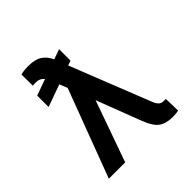

<svg xmlns="http://www.w3.org/2000/svg" viewBox="-199 -888 1042 1042"><g transform="rotate(-45 321.5 -367.0)"><path d="M359.9 -688V-600.6L332.5 -590.3L513.7 -131.8Q522.5 -108.4 533.7 -97.9Q544.9 -87.4 562 -87.4H578.6L581.1 3.9Q565.4 8.8 537.1 8.8Q485.4 8.8 455.8 -12.5Q426.3 -33.7 403.3 -93.3L304.2 -352.1L179.2 0H53.7L244.1 -506.3L225.6 -552.2L97.7 -506.3V-593.8L191.4 -627.4Q174.3 -649.9 144 -649.9Q126.5 -649.9 119.1 -648.4L118.2 -734.9Q139.6 -741.7 178.2 -741.7Q228 -741.7 256.8 -723.1Q285.6 -704.6 302.2 -667.5Z"/></g></svg>

Font: Karasuma Gothic
Style: Regular
Weight: 500
Designer: Rasmus Andersson / Ryoko Nishizuka
Foundry: Genbu
Version: Version 1.00